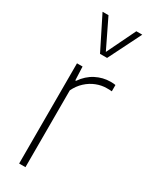

<svg xmlns="http://www.w3.org/2000/svg" viewBox="-210 -852 704 896"><g transform="rotate(30 141.5 -404.0)"><path d="M72 0V-540H102L105 -467H109Q135.5 -505.5 173 -524.8Q210.5 -544 251 -544Q260 -544 266.8 -543.5Q273.5 -543 278 -542V-508Q270.5 -509 264.8 -509Q259 -509 250 -509Q222.5 -509 195 -498.2Q167.5 -487.5 144.2 -466.2Q121 -445 106 -414V0ZM143 -632 55 -808H87L166 -645H158L237 -808H269L181 -632Z"/></g></svg>

Font: Encode Sans Condensed Thin
Style: Regular
Weight: 100
Width: 3
Designer: Multiple Designers
Foundry: Impallari Type
Version: Version 3.002